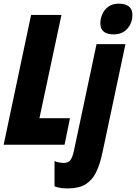

<svg xmlns="http://www.w3.org/2000/svg" viewBox="-25 -796 748 1056"><path d="M-4.9 0 146 -713.9H313L191.9 -146H359.9L330.1 0ZM601.1 -606.9Q526.9 -606.9 526.9 -668Q526.9 -692.4 537.4 -717.3Q547.9 -742.2 570.6 -759Q593.3 -775.9 628.9 -775.9Q664.1 -775.9 683.6 -760.7Q703.1 -745.6 703.1 -714.8Q703.1 -668.9 675 -637.9Q647 -606.9 601.1 -606.9ZM349.1 240.2Q331.1 240.2 313 238.3Q294.9 236.3 274.9 229V89.8Q284.2 94.7 300 97.4Q315.9 100.1 324.7 100.1Q351.1 100.1 362.8 83.7Q374.5 67.4 381.8 32.2L505.9 -553.2H665L538.1 44.9Q524.9 107.4 503.7 151.1Q482.4 194.8 445.8 217.5Q409.2 240.2 349.1 240.2Z"/></svg>

Font: Open Sans Condensed ExtraBold
Style: Italic
Weight: 800
Width: 3
Italic angle: -12°
Designer: Monotype Design Team
Foundry: Monotype Imaging Inc.
Version: Version 3.003; ttfautohint (v1.8.4)